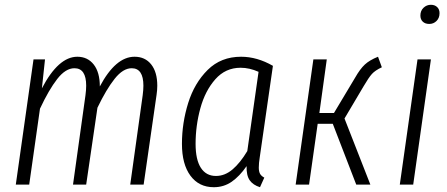

<svg xmlns="http://www.w3.org/2000/svg" viewBox="-20 -771 1867 802"><path d="M637 -413Q637 -395 634 -375L580 0H524L576 -373Q579 -396 579 -413Q579 -486 530 -486Q494 -486 459 -442Q424 -398 387 -321L340 0H285L337 -373Q340 -396 340 -413Q340 -486 291 -486Q254 -486 219 -441Q184 -396 147 -317L102 0H46L120 -523H168L155 -402Q224 -534 303 -534Q346 -534 371.5 -501.5Q397 -469 397 -410Q463 -534 542 -534Q586 -534 611.5 -502Q637 -470 637 -413Z M1120 -496 1065 -114Q1061 -90 1061 -71Q1061 -55 1066 -45.5Q1071 -36 1084 -29L1066 11Q1037 2 1023 -18Q1009 -38 1010 -77Q981 -35 948 -12Q915 11 873 11Q811 11 775.5 -37Q740 -85 740 -170Q740 -257 766 -340.5Q792 -424 847.5 -479Q903 -534 987 -534Q1054 -534 1120 -496ZM797 -170Q797 -104 819 -70Q841 -36 882 -36Q919 -36 951 -63Q983 -90 1013 -140L1060 -471Q1022 -488 985 -488Q922 -488 879.5 -440Q837 -392 817 -319Q797 -246 797 -170Z M1575 -490Q1547 -477 1533.5 -462Q1520 -447 1499 -411L1419 -276L1527 0H1468L1370 -254H1307L1271 0H1215L1289 -523H1345L1314 -299H1375L1463 -446Q1484 -483 1504 -501.5Q1524 -520 1559 -534Z M1780 -523 1706 0H1650L1724 -523ZM1736 -706Q1736 -726 1749 -738.5Q1762 -751 1780 -751Q1796 -751 1806 -741.5Q1816 -732 1816 -716Q1816 -696 1803.5 -683.5Q1791 -671 1773 -671Q1756 -671 1746 -680.5Q1736 -690 1736 -706Z"/></svg>

Font: Fira Sans Extra Condensed Light
Style: Italic
Weight: 300
Width: 3
Italic angle: -8°
Designer: Carrois Corporate & Edenspiekermann AG
Foundry: Carrois Corporate GbR & Edenspiekermann AG
Version: Version 4.203